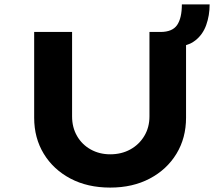

<svg xmlns="http://www.w3.org/2000/svg" viewBox="-20 -845 1000 871"><path d="M480 6Q377 6 299.5 -35Q222 -76 178.5 -147.5Q135 -219 135 -311V-700H307V-317Q307 -267 329.5 -228Q352 -189 391.5 -167Q431 -145 480 -145Q531 -145 571 -167Q611 -189 634.5 -228Q658 -267 658 -317V-700H708Q762 -700 783.5 -731.5Q805 -763 805 -825H931Q931 -775 915.5 -731.5Q900 -688 866 -661.5Q832 -635 777 -633L824 -671V-311Q824 -219 780.5 -147.5Q737 -76 659.5 -35Q582 6 480 6Z"/></svg>

Font: Lexend Mega
Style: Bold
Weight: 700
Version: Version 1.007